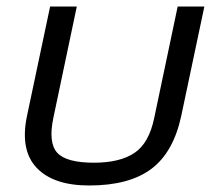

<svg xmlns="http://www.w3.org/2000/svg" viewBox="-20 -560 654 590"><path d="M254 10Q144 10 92.5 -44.5Q41 -99 63 -204L134 -540H216L144 -198Q128 -122 155.5 -91Q183 -60 269 -60Q348 -60 393 -90Q438 -120 454 -198L526 -540H608L537 -204Q513 -92 445 -41Q377 10 254 10Z"/></svg>

Font: Kanit Light
Style: Italic
Weight: 300
Italic angle: -12°
Designer: Katatrad Team
Foundry: CadsonDemak
Version: Version 2.000; ttfautohint (v1.8.3)